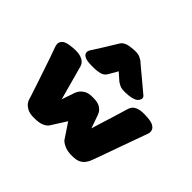

<svg xmlns="http://www.w3.org/2000/svg" viewBox="-141 -796 984 984"><g transform="rotate(45 351.0 -304.5)"><path d="M228 -398Q193 -398 178 -405Q163 -412 160 -421.5Q157 -431 160 -438.5Q163 -446 163 -446Q163 -446 175 -464.5Q187 -483 202.5 -508Q218 -533 231 -554.5Q244 -576 248 -582Q256 -594 272.5 -600.5Q289 -607 320 -609Q352 -611 367.5 -602.5Q383 -594 383 -594Q383 -594 395 -583.5Q407 -573 426 -557.5Q445 -542 464.5 -525.5Q484 -509 499.5 -496Q515 -483 521 -478Q535 -466 522 -447Q509 -428 464 -424Q419 -420 402 -430Q385 -440 385 -440L344 -476Q344 -476 336.5 -462Q329 -448 314 -424Q304 -408 283.5 -403Q263 -398 245.5 -398Q228 -398 228 -398ZM91 -395Q125 -398 144.5 -392.5Q164 -387 173.5 -378Q183 -369 185.5 -361.5Q188 -354 188 -354L239 -168L264 -241Q264 -241 270.5 -253Q277 -265 295 -277Q313 -289 347 -288Q382 -288 398.5 -277Q415 -266 420.5 -255Q426 -244 426 -244L452 -170Q452 -170 457.5 -188.5Q463 -207 472 -235.5Q481 -264 490 -293Q499 -322 505.5 -344.5Q512 -367 514 -373Q517 -383 525 -393Q533 -403 553.5 -409.5Q574 -416 614 -413Q644 -411 658 -403Q672 -395 676 -385Q680 -375 679 -368Q678 -361 678 -361Q678 -361 670.5 -340Q663 -319 651 -286Q639 -253 625.5 -215Q612 -177 599.5 -142Q587 -107 578 -82.5Q569 -58 567 -53Q563 -43 554.5 -30.5Q546 -18 529.5 -9Q513 0 482 0Q452 0 433.5 -7Q415 -14 406.5 -21Q398 -28 398 -28L342 -112L295 -38Q295 -38 289 -28.5Q283 -19 264 -9.5Q245 0 205 0Q175 0 158 -9Q141 -18 132.5 -29Q124 -40 121.5 -49Q119 -58 119 -58Q119 -58 112 -80Q105 -102 93.5 -136Q82 -170 69.5 -207.5Q57 -245 45.5 -278Q34 -311 27 -330Q18 -353 24.5 -366Q31 -379 44 -385Q57 -391 71 -392.5Q85 -394 91 -395Z"/></g></svg>

Font: Nerko One
Style: Regular
Weight: 400
Designer: Nermin Kahrimanovic
Foundry: Nermin Kahrimanovic
Version: Version 1.101